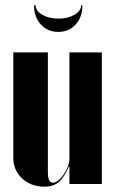

<svg xmlns="http://www.w3.org/2000/svg" viewBox="-20 -692 433 722"><path d="M239 -66H241V-36V0H363V-495H241V-95Q241 -81 235 -65.5Q229 -50 220 -36.5Q211 -23 200 -14Q189 -5 179 -5Q169 -5 164.5 -15Q160 -25 160 -48V-495H30V-96Q30 -74 39 -54.5Q48 -35 63.5 -20.5Q79 -6 100.5 2Q122 10 146 10Q180 10 200.5 -7Q221 -24 239 -66ZM285 -672H290Q290 -628 264.5 -600Q239 -572 199 -572Q159 -572 133.5 -600Q108 -628 108 -672H114Q114 -651 139 -636.5Q164 -622 200 -622Q235 -622 260 -636.5Q285 -651 285 -672Z"/></svg>

Font: Moniqa Black
Style: Regular
Weight: 900
Designer: Rajesh Rajput
Foundry: Rajesh Rajput
Version: Version 1.000